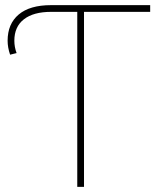

<svg xmlns="http://www.w3.org/2000/svg" viewBox="-20 -731 634 751"><path d="M567.4 -684.6H308.6V0H282.2V-684.6H179.7Q110.8 -684.6 73.5 -655.5Q36.1 -626.5 36.1 -571.8Q36.1 -546.9 44.9 -523.4L19.5 -517.1Q9.8 -545.4 9.8 -571.8Q9.8 -637.7 53.2 -674.3Q96.7 -710.9 179.7 -710.9H567.4Z"/></svg>

Font: Roboto Thin
Style: Regular
Weight: 250
Designer: Google
Version: Version 2.134; 2016